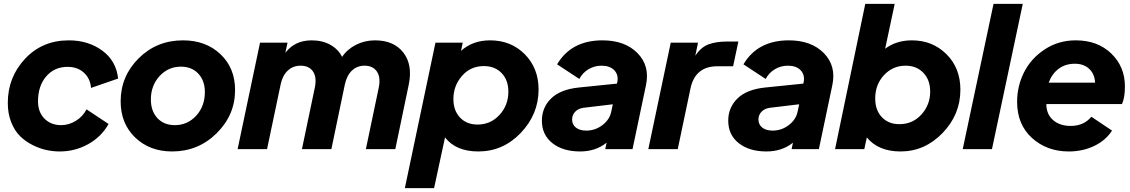

<svg xmlns="http://www.w3.org/2000/svg" viewBox="-20 -765 5798 985"><path d="M286 12Q252 12 217.5 4.5Q183 -3 147 -21Q111 -39 83 -66.5Q55 -94 37.5 -138Q20 -182 20 -237Q20 -369 108.5 -463.5Q197 -558 333 -558Q433 -558 504.5 -505.5Q576 -453 586 -362L447 -314Q443 -363 410 -392.5Q377 -422 327 -422Q259 -422 217 -373Q175 -324 175 -245Q175 -190 208 -156.5Q241 -123 294 -123Q333 -123 369 -145Q405 -167 424 -204L537 -129Q500 -63 432.5 -25.5Q365 12 286 12Z M863 12Q748 12 673.5 -59.5Q599 -131 599 -245Q599 -374 691.5 -466Q784 -558 919 -558Q1036 -558 1111 -487Q1186 -416 1186 -303Q1186 -175 1091.5 -81.5Q997 12 863 12ZM877 -123Q942 -123 986.5 -171.5Q1031 -220 1031 -293Q1031 -351 997.5 -387Q964 -423 908 -423Q843 -423 798.5 -374.5Q754 -326 754 -255Q754 -195 787.5 -159Q821 -123 877 -123Z M1904 -558Q2001 -558 2049.5 -495Q2098 -432 2077 -331L2008 0H1857L1923 -315Q1934 -368 1913.5 -398Q1893 -428 1850 -428Q1812 -428 1785.5 -403Q1759 -378 1749 -331L1680 0H1529L1595 -315Q1606 -368 1586 -398Q1566 -428 1522 -428Q1484 -428 1457 -403.5Q1430 -379 1420 -333L1350 0H1199L1314 -546H1455L1444 -494Q1492 -558 1579 -558Q1634 -558 1675 -535Q1716 -512 1735 -473Q1761 -512 1806 -535Q1851 -558 1904 -558Z M2494 -558Q2602 -558 2672.5 -486.5Q2743 -415 2743 -306Q2743 -179 2652 -83.5Q2561 12 2434 12Q2319 12 2263 -60L2207 200H2057L2214 -546H2354L2345 -504Q2405 -558 2494 -558ZM2430 -126Q2497 -126 2542.5 -175.5Q2588 -225 2588 -295Q2588 -354 2553.5 -390Q2519 -426 2462 -426Q2394 -426 2350 -375.5Q2306 -325 2306 -257Q2306 -198 2340 -162Q2374 -126 2430 -126Z M3071 -558Q3186 -558 3250.5 -492.5Q3315 -427 3294 -328L3225 0H3085L3092 -33Q3036 12 2956 12Q2868 12 2814 -30.5Q2760 -73 2760 -146Q2760 -213 2807 -259.5Q2854 -306 2949 -316L3145 -336L3147 -344Q3154 -381 3131.5 -404.5Q3109 -428 3066 -428Q3030 -428 2999.5 -410Q2969 -392 2952 -360L2838 -435Q2911 -558 3071 -558ZM2988 -95Q3034 -95 3071 -123.5Q3108 -152 3116 -193L3124 -230L2973 -212Q2946 -208 2930.5 -191.5Q2915 -175 2915 -152Q2915 -126 2934.5 -110.5Q2954 -95 2988 -95Z M3712 -552H3768L3741 -425H3660Q3546 -425 3522 -310L3457 0H3306L3421 -546H3561L3547 -479Q3576 -523 3615 -537.5Q3654 -552 3712 -552Z M4027 -558Q4142 -558 4206.5 -492.5Q4271 -427 4250 -328L4181 0H4041L4048 -33Q3992 12 3912 12Q3824 12 3770 -30.5Q3716 -73 3716 -146Q3716 -213 3763 -259.5Q3810 -306 3905 -316L4101 -336L4103 -344Q4110 -381 4087.5 -404.5Q4065 -428 4022 -428Q3986 -428 3955.5 -410Q3925 -392 3908 -360L3794 -435Q3867 -558 4027 -558ZM3944 -95Q3990 -95 4027 -123.5Q4064 -152 4072 -193L4080 -230L3929 -212Q3902 -208 3886.5 -191.5Q3871 -175 3871 -152Q3871 -126 3890.5 -110.5Q3910 -95 3944 -95Z M4658 -558Q4764 -558 4835.5 -487Q4907 -416 4907 -305Q4907 -177 4815.5 -82.5Q4724 12 4600 12Q4486 12 4427 -60L4414 0H4264L4419 -745H4570L4521 -515Q4578 -558 4658 -558ZM4594 -128Q4662 -128 4707 -177.5Q4752 -227 4752 -295Q4752 -355 4717 -391.5Q4682 -428 4626 -428Q4560 -428 4515 -379.5Q4470 -331 4470 -260Q4470 -200 4504 -164Q4538 -128 4594 -128Z M4919 0 5077 -745H5227L5069 0Z M5751 -322Q5751 -263 5736 -231H5348Q5348 -179 5382.5 -149Q5417 -119 5473 -119Q5540 -119 5579 -166L5685 -95Q5653 -45 5594 -16.5Q5535 12 5463 12Q5351 12 5274.5 -57Q5198 -126 5198 -243Q5198 -323 5233.5 -394Q5269 -465 5339.5 -511.5Q5410 -558 5499 -558Q5611 -558 5681 -490.5Q5751 -423 5751 -322ZM5360 -341H5598Q5596 -385 5568 -411.5Q5540 -438 5494 -438Q5446 -438 5411.5 -412.5Q5377 -387 5360 -341Z"/></svg>

Font: Plus Jakarta Display
Style: Bold Italic
Weight: 700
Italic angle: -12°
Designer: Gumpita Rahayu
Foundry: Tokotype Studio
Version: Version 1.000;hotconv 1.0.109;makeotfexe 2.5.65596